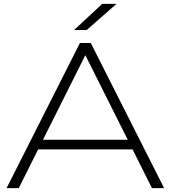

<svg xmlns="http://www.w3.org/2000/svg" viewBox="-20 -972 882 992"><path d="M449 -750 828 0H765L665 -200H177L77 0H14L393 -750ZM202 -250H640L421 -687ZM508 -952H582L428 -817H363Z"/></svg>

Font: Bounded
Style: Regular
Weight: 200
Designer: Vlad Churkin
Version: Version 1.0